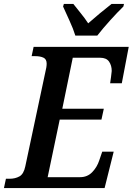

<svg xmlns="http://www.w3.org/2000/svg" viewBox="-36 -951 671 971"><path d="M-16 0H493L539 -184H481L466 -140Q455 -106 430.5 -80.5Q406 -55 369 -55H205L266 -346H477L489 -401H279L332 -659H470Q502 -659 515.5 -639.5Q529 -620 529 -592Q529 -587 525.5 -561.5Q522 -536 521 -530H580L615 -714H134L124 -667H142Q167 -667 183.5 -659.5Q200 -652 200 -629Q200 -612 193 -585L92 -110Q84 -71 62.5 -59Q41 -47 13 -47H-6ZM345 -771H456Q484 -807 521.5 -848.5Q559 -890 588 -918L591 -931H528Q502 -911 469 -883.5Q436 -856 410 -833Q393 -859 372.5 -884Q352 -909 335 -931H287L283 -918Q295 -891 315 -847.5Q335 -804 345 -771Z"/></svg>

Font: Noto Serif SemiCondensed Semi
Style: Italic
Weight: 600
Width: 4
Italic angle: -12°
Designer: Monotype Design Team
Foundry: Monotype Imaging Inc.
Version: Version 1.901